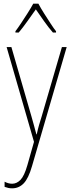

<svg xmlns="http://www.w3.org/2000/svg" viewBox="-20 -783 390 1045"><path d="M16 -527H42L151 -150Q160 -118 165 -100Q170 -82 172.5 -72Q175 -62 178 -52H180Q186 -80 192.5 -102.5Q199 -125 207 -150L317 -527H343L154 122Q135 188 109 215Q83 242 46 242Q35 242 25.5 240Q16 238 5 234V206Q26 217 46 217Q71 217 91.5 196Q112 175 129 116L165 -11ZM189 -763Q201 -740 220 -710Q239 -680 257 -652.5Q275 -625 285 -613V-606H268Q245 -632 220 -667.5Q195 -703 175 -732Q155 -704 129.5 -668Q104 -632 82 -606H64V-613Q77 -630 95 -657Q113 -684 131 -712.5Q149 -741 161 -763Z"/></svg>

Font: Noto Sans Telugu Condensed Thin
Style: Regular
Weight: 100
Width: 3
Designer: Jelle Bosma - Monotype Design Team
Foundry: Monotype Imaging Inc.
Version: Version 2.005; ttfautohint (v1.8.4.7-5d5b)